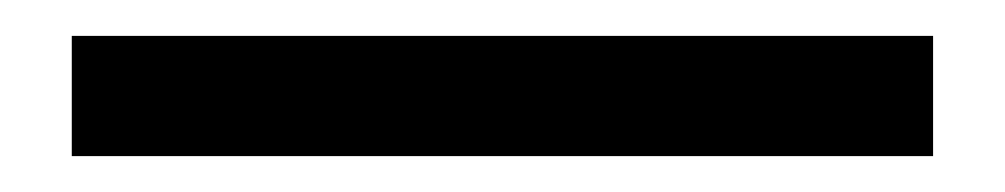

<svg xmlns="http://www.w3.org/2000/svg" viewBox="-20 40 560 107"><path d="M20 127V60H500V127Z"/></svg>

Font: Red Rose Medium
Style: Regular
Weight: 500
Designer: Jaikishan Patel
Version: Version 2.000